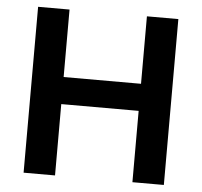

<svg xmlns="http://www.w3.org/2000/svg" viewBox="-50 -738 832 791"><g transform="rotate(5 366.0 -343.0)"><path d="M76 0V-686H206V-407H526V-686H656V0H526V-295H206V0Z"/></g></svg>

Font: Archivo SemiBold SemiBold
Style: Regular
Weight: 600
Version: Version 2.001